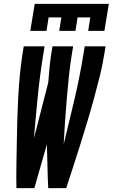

<svg xmlns="http://www.w3.org/2000/svg" viewBox="-20 -975 584 995"><path d="M137 -815 160 -955H544L521 -815H437L448 -885H382L371 -815H287L298 -885H232L221 -815ZM65 0Q64 -58 65 -116Q66 -174 67 -232Q68 -290 69.5 -348Q71 -406 74 -464.5Q77 -523 82.5 -581.5Q88 -640 97 -698L103 -735H211L205 -698Q187 -588 176 -478.5Q165 -369 156 -259L230 -547Q233 -585 236.5 -622.5Q240 -660 246 -698L252 -735H359L353 -698Q343 -639 337 -580Q331 -521 326 -462Q321 -403 317 -344.5Q313 -286 310 -227Q339 -345 366.5 -462.5Q394 -580 413 -698L419 -735H527L521 -698Q512 -640 497.5 -581.5Q483 -523 467 -464.5Q451 -406 433.5 -348Q416 -290 398 -232Q380 -174 361 -116Q342 -58 323 0H230Q227 -57 226 -113.5Q225 -170 223 -227L158 0Z"/></svg>

Font: Iosevka SS18 Extrabold
Style: Italic
Weight: 800
Italic angle: -9°
Monospace: yes
Designer: Belleve Invis
Foundry: Belleve Invis
Version: Version 25.1.1; ttfautohint (v1.8.4)